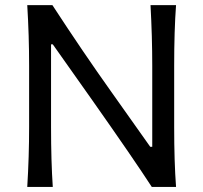

<svg xmlns="http://www.w3.org/2000/svg" viewBox="-20 -733 797 753"><path d="M187 0H86.9Q94.2 -118.7 94.2 -235.4V-474.6Q94.2 -592.8 86.9 -712.9H185.5Q305.2 -529.3 415 -375L569.3 -157.2H577.1V-474.6Q577.1 -588.4 570.3 -712.9H670.4Q663.1 -612.8 663.1 -474.6V-235.4Q663.1 -98.6 670.4 0H575.2Q506.3 -106.4 342.3 -339.4L187 -559.1H180.2V-235.4Q180.2 -100.6 187 0Z"/></svg>

Font: Commissioner Flair
Style: Regular
Weight: 400
Designer: Kostas Bartsokas
Foundry: Kostas Bartsokas
Version: Version 1.000